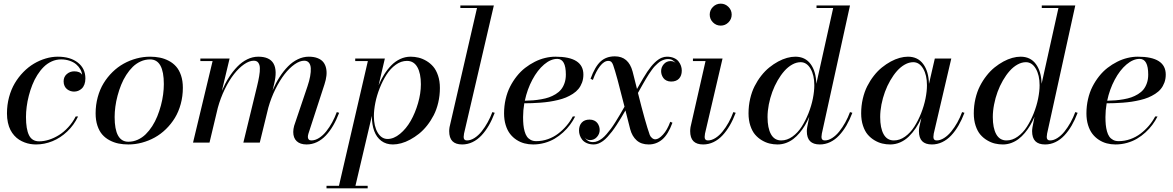

<svg xmlns="http://www.w3.org/2000/svg" viewBox="-20 -780 6413 1050"><path d="M429 -371.1Q427.5 -386.5 419.2 -401.1Q410.9 -415.8 396.9 -428Q382.8 -440.2 361.2 -447.6Q339.6 -455.1 314 -455.1Q287.1 -455.1 262.8 -444.1Q238.5 -433.1 219.5 -414.3Q200.4 -395.5 184.3 -370.1Q168.2 -344.7 156.9 -316Q145.5 -287.4 137.6 -256.6Q129.6 -225.8 125.9 -196.4Q122.1 -167 122.1 -139.9Q122.1 -73.7 138.7 -40.4Q155.3 -7.1 194.1 -7.1Q220.2 -7.1 248.2 -16Q276.1 -24.9 302.7 -41.5Q329.3 -58.1 353.4 -84.4Q377.4 -110.6 394 -143.1H407Q384.5 -95.7 347.5 -60.7Q310.5 -25.6 266.6 -7.8Q222.7 10 177 10Q161.1 10 145.8 7.4Q130.4 4.9 114.5 -1.1Q98.6 -7.1 84.6 -16Q70.6 -24.9 58.2 -38.6Q45.9 -52.2 37.1 -69.3Q28.3 -86.4 23.2 -109.6Q18.1 -132.8 18.1 -159.9Q18.1 -206.1 29.5 -248.7Q41 -291.3 60.9 -324.8Q80.8 -358.4 107.8 -386Q134.8 -413.6 165.6 -431.9Q196.5 -450.2 229.9 -460.1Q263.2 -470 295.9 -470Q364.7 -470 405.9 -437.6Q447 -405.3 447 -351.1Q447 -332.8 441.7 -318.5Q436.3 -304.2 427.2 -295.8Q418.2 -287.4 407.5 -283.2Q396.7 -279.1 385 -279.1Q375.2 -279.1 365.5 -282.2Q355.7 -285.4 347.2 -291.9Q338.6 -298.3 333.3 -309.4Q327.9 -320.6 327.9 -335Q327.9 -359.9 345.3 -374.9Q362.8 -389.9 386 -389.9Q417.5 -389.9 429 -371.1Z M681.9 10Q653.3 10 628.2 4.9Q603 -0.2 579.6 -12.6Q556.2 -24.9 539.6 -43.8Q522.9 -62.7 512.9 -92.4Q502.9 -122.1 502.9 -159.9Q502.9 -206.3 514.5 -248.8Q526.1 -291.3 546.6 -324.8Q567.1 -358.4 595.3 -386Q623.5 -413.6 656.5 -431.9Q689.5 -450.2 726.3 -460.1Q763.2 -470 800.8 -470Q829.3 -470 854.5 -464.8Q879.6 -459.7 903.1 -447.4Q926.5 -435.1 943.2 -416.1Q960 -397.2 970 -367.6Q980 -337.9 980 -300Q980 -253.7 968.4 -211.2Q956.8 -168.7 936.3 -135.1Q915.8 -101.6 887.6 -74Q859.4 -46.4 826.3 -28.1Q793.2 -9.8 756.3 0.1Q719.5 10 681.9 10ZM681.9 -4.9Q708.7 -4.9 733.2 -15.9Q757.6 -26.9 776.7 -45.7Q795.9 -64.5 812.3 -89.8Q828.6 -115.2 840.2 -143.9Q851.8 -172.6 860 -203.2Q868.2 -233.9 872.1 -263.5Q876 -293.2 876 -320.1Q876 -455.1 800.8 -455.1Q773.9 -455.1 749.5 -444.1Q725.1 -433.1 705.9 -414.3Q686.8 -395.5 670.4 -370.1Q654.1 -344.7 642.6 -316Q631.1 -287.4 622.9 -256.7Q614.7 -226.1 610.8 -196.4Q606.9 -166.7 606.9 -139.9Q606.9 -4.9 681.9 -4.9Z M1400.6 0H1310.8L1385.7 -308.1Q1389.6 -324.2 1392.3 -336.9Q1395 -349.6 1397.3 -363.3Q1399.7 -377 1400.5 -387.2Q1401.4 -397.5 1401.1 -407.6Q1400.9 -417.7 1398.6 -424.7Q1396.2 -431.6 1392.5 -437.1Q1388.7 -442.6 1382.4 -445.3Q1376.2 -448 1367.7 -448Q1343.3 -448 1314.9 -428.3Q1286.6 -408.7 1260 -375Q1233.4 -341.3 1209.7 -292.8Q1186 -244.4 1171.1 -190.2L1125.7 0H1035.6L1142.6 -446H1075.7V-460H1235.6L1193.4 -283.2Q1210.7 -323.5 1231.8 -356.7Q1252.9 -389.9 1278 -415.6Q1303 -441.4 1332.3 -455.7Q1361.6 -470 1392.6 -470Q1516.1 -470 1478.8 -319.1L1470.7 -285.9Q1488 -325.9 1509 -358.6Q1530 -391.4 1554.8 -416.6Q1579.6 -441.9 1608.8 -455.9Q1637.9 -470 1668.7 -470Q1697 -470 1717.3 -461.9Q1737.5 -453.9 1748.4 -439.9Q1759.3 -426 1763.4 -406.7Q1767.6 -387.5 1765.1 -365.6Q1762.7 -343.8 1754.6 -319.1L1666.7 -49.1Q1663.6 -39.1 1663.6 -31Q1663.6 -22.5 1668.5 -17.2Q1673.3 -12 1682.6 -12Q1703.6 -12 1724.9 -25.5Q1746.1 -39.1 1764 -61.5Q1782 -84 1796.6 -111Q1811.3 -137.9 1821.8 -167L1834.7 -163.1Q1820.1 -124.5 1802.1 -93.6Q1784.2 -62.7 1762.1 -39.2Q1740 -15.6 1713.1 -2.8Q1686.3 10 1656.7 10Q1621.6 10 1602.7 -7.8Q1583.7 -25.6 1583.7 -58.1Q1583.7 -74.2 1588.6 -92L1661.6 -308.1Q1671.6 -337.6 1676.1 -362.5Q1680.7 -387.5 1679.6 -406.9Q1678.5 -426.3 1669.4 -437.1Q1660.4 -448 1643.8 -448Q1619.4 -448 1590.9 -428Q1562.5 -408 1536.1 -374Q1509.8 -340.1 1486.1 -292.4Q1462.4 -244.6 1447.5 -191.7Z M2013.7 -145V-146.2L1923.8 236.1H1990.7V250H1765.6V236.1H1833.7L1991.7 -446H1922.6V-460H2084.7L2050.5 -313.5Q2064 -345.9 2081.1 -373Q2098.1 -400.1 2119.9 -422.5Q2141.6 -444.8 2168.7 -457.4Q2195.8 -470 2225.6 -470Q2247.6 -470 2268.9 -464.8Q2290.3 -459.7 2311.8 -447Q2333.3 -434.3 2349.4 -415.5Q2365.5 -396.7 2375.6 -366.6Q2385.7 -336.4 2385.7 -299.1Q2385.7 -257.6 2376.7 -219.1Q2367.7 -180.7 2352.1 -150.3Q2336.4 -119.9 2315.7 -93.6Q2294.9 -67.4 2271.4 -48.6Q2247.8 -29.8 2222.9 -16.4Q2198 -2.9 2174.1 3.5Q2150.1 10 2128.7 10Q2091.6 10 2065.3 -9.6Q2039.1 -29.3 2026.4 -63.8Q2013.7 -98.4 2013.7 -145ZM2024.7 -145Q2024.7 -89.8 2045.4 -54.9Q2066.2 -20 2099.6 -20Q2133.5 -20 2167.5 -48Q2201.4 -75.9 2226.1 -119.1Q2250.7 -162.4 2266.2 -215.9Q2281.7 -269.5 2281.7 -319.1Q2281.7 -378.9 2262.3 -413Q2242.9 -447 2205.6 -447Q2173.6 -447 2144.3 -426Q2115 -405 2093.8 -371.7Q2072.5 -338.4 2056.5 -298Q2040.5 -257.6 2032.6 -217.8Q2024.7 -178 2024.7 -145Z M2685.5 -163.1Q2670.9 -124.5 2653 -93.6Q2635 -62.7 2612.9 -39.2Q2590.8 -15.6 2564 -2.8Q2537.1 10 2507.6 10Q2471.9 10 2454.2 -7.9Q2436.5 -25.9 2436.5 -63Q2436.5 -72.8 2438.5 -85L2588.6 -736.1H2497.6V-750H2680.7L2517.6 -49.1Q2515.6 -36.9 2515.6 -31Q2515.6 -12 2533.4 -12Q2554 -12 2575.2 -25.6Q2596.4 -39.3 2614.4 -61.9Q2632.3 -84.5 2647.2 -111.5Q2662.1 -138.4 2672.6 -167Z M2840.6 -139.9Q2840.6 -116.2 2842.4 -97.7Q2844.2 -79.1 2849 -61.8Q2853.8 -44.4 2861.7 -33.1Q2869.6 -21.7 2882.4 -14.9Q2895.3 -8.1 2912.6 -8.1Q2945.3 -8.1 2976.3 -19Q3007.3 -30 3032.3 -49.1Q3057.4 -68.1 3077.6 -91.8Q3097.9 -115.5 3112.5 -143.1H3125.5Q3113.3 -119.1 3097.3 -97.5Q3081.3 -75.9 3059.6 -56Q3037.8 -36.1 3013.3 -21.6Q2988.8 -7.1 2958.3 1.5Q2927.7 10 2895.5 10Q2870.6 10 2847.8 4Q2825 -2 2804.6 -15.3Q2784.2 -28.6 2769.2 -48.1Q2754.2 -67.6 2745.4 -96.3Q2736.6 -125 2736.6 -159.9Q2736.6 -200.2 2745.2 -237.8Q2753.9 -275.4 2769.4 -305.9Q2784.9 -336.4 2805.9 -362.9Q2826.9 -389.4 2851.9 -408.8Q2877 -428.2 2904.5 -442.1Q2932.1 -456.1 2960.8 -463Q2989.5 -470 3017.6 -470Q3170.4 -470 3170.4 -372.1Q3170.4 -348.4 3163 -328.4Q3155.5 -308.3 3143.4 -293.6Q3131.3 -278.8 3112.8 -266.8Q3094.2 -254.9 3074.8 -246.8Q3055.4 -238.8 3030.5 -232.9Q3005.6 -227.1 2983.9 -223.8Q2962.2 -220.5 2935.5 -218.5Q2908.9 -216.6 2889.6 -215.9Q2870.4 -215.3 2847.2 -215.1Q2840.6 -176.3 2840.6 -139.9ZM3027.6 -458Q2991.9 -458 2955.7 -427.4Q2919.4 -396.7 2891.4 -344.1Q2863.3 -291.5 2850.1 -229.2Q2874.8 -229.7 2895.4 -231.3Q2916 -232.9 2939.8 -237.1Q2963.6 -241.2 2982.2 -247.7Q3000.7 -254.2 3018.7 -265.1Q3036.6 -276.1 3048.3 -290.5Q3060.1 -304.9 3067.3 -325.7Q3074.5 -346.4 3074.5 -372.1Q3074.5 -458 3027.6 -458Z M3657.5 -108.9Q3634 -44.7 3601.7 -17.3Q3569.3 10 3527.6 10Q3486.8 10 3461.8 -12.3Q3436.8 -34.7 3426.5 -73Q3420.4 -95.7 3400.4 -176Q3386.2 -151.4 3375.5 -133.7Q3364.7 -116 3351.2 -95.2Q3337.6 -74.5 3326.5 -60.2Q3315.4 -45.9 3302.4 -31.6Q3289.3 -17.3 3277.7 -8.9Q3266.1 -0.5 3253.2 4.8Q3240.2 10 3227.5 10Q3205.8 10 3189.3 2.8Q3172.9 -4.4 3163.9 -16.1Q3155 -27.8 3150.8 -40.4Q3146.5 -53 3146.5 -65.9Q3146.5 -93.5 3161.5 -109.7Q3176.5 -126 3204.3 -126Q3218.8 -126 3229.7 -120.7Q3240.7 -115.5 3247.1 -106.8Q3253.4 -98.1 3256.5 -88.5Q3259.5 -78.9 3259.5 -69.1Q3259.5 -47.6 3244.5 -30.8Q3229.5 -13.9 3206.5 -13.9Q3187.7 -13.9 3177.7 -28.8Q3185.8 -15.4 3196.8 -9.2Q3207.8 -2.9 3223.4 -2.9Q3235.8 -2.9 3248.7 -8.5Q3261.5 -14.2 3272.8 -22.8Q3284.2 -31.5 3297.4 -46.8Q3310.5 -62 3321.2 -76.3Q3331.8 -90.6 3345.8 -112.9Q3359.9 -135.3 3370 -152.7Q3380.1 -170.2 3395.3 -196.5Q3350.8 -375.2 3333.5 -423.1Q3331.5 -428.5 3330 -431.6Q3328.4 -434.8 3325.3 -439Q3322.3 -443.1 3317.5 -445.1Q3312.7 -447 3306.4 -447Q3283.7 -447 3261.2 -418.2Q3238.8 -389.4 3222.4 -343L3209.5 -349.1Q3233.9 -416 3264.6 -444Q3295.4 -471.9 3342.5 -471.9Q3417.2 -471.9 3439.5 -388.9Q3442.6 -377 3446.4 -361.8Q3450.2 -346.7 3455.3 -326.3Q3460.4 -305.9 3463.6 -293.5Q3502.4 -362.1 3519.8 -387.7Q3560.8 -448.5 3598.4 -464.1Q3612.8 -470 3627.4 -470Q3649.2 -470 3665.6 -462.8Q3682.1 -455.6 3691 -443.8Q3700 -432.1 3704.2 -419.6Q3708.5 -407 3708.5 -394Q3708.5 -366.5 3693.5 -350.2Q3678.5 -334 3650.4 -334Q3636 -334 3625 -339.4Q3614 -344.7 3607.8 -353.4Q3601.6 -362.1 3598.5 -371.6Q3595.5 -381.1 3595.5 -391.1Q3595.5 -412.4 3610.2 -429.2Q3625 -446 3647.5 -446Q3665.8 -446 3676.3 -433.6Q3668.2 -444.6 3658.4 -450.8Q3648.7 -457 3632.6 -457Q3622.8 -457 3613 -454Q3603.3 -450.9 3594.8 -446.4Q3586.4 -441.9 3577 -433.3Q3567.6 -424.8 3560.5 -417.5Q3553.5 -410.2 3544.2 -397.2Q3534.9 -384.3 3528.9 -375.2Q3522.9 -366.2 3513.5 -350.3Q3504.2 -334.5 3498.8 -325.1Q3493.4 -315.7 3483.5 -298.1Q3473.6 -280.5 3468.8 -271.7Q3509.8 -107.7 3533.4 -42Q3536.6 -33.2 3545.4 -25.6Q3554.2 -18.1 3563.5 -18.1Q3582.3 -18.1 3605.7 -43.7Q3629.2 -69.3 3645.5 -114Z M3879 -657.6Q3861.3 -675.3 3861.3 -700Q3861.3 -724.6 3879 -742.3Q3896.7 -760 3921.4 -760Q3946 -760 3963.7 -742.3Q3981.4 -724.6 3981.4 -700Q3981.4 -675.3 3963.7 -657.6Q3946 -639.9 3921.4 -639.9Q3896.7 -639.9 3879 -657.6ZM4003.4 -163.1Q3988.8 -124.5 3970.8 -93.6Q3952.9 -62.7 3930.8 -39.2Q3908.7 -15.6 3881.8 -2.8Q3855 10 3825.4 10Q3789.8 10 3772.1 -7.9Q3754.4 -25.9 3754.4 -63Q3754.4 -72.8 3756.3 -85L3838.4 -446H3769.5V-460H3931.4L3835.4 -49.1Q3833.5 -36.9 3833.5 -31Q3833.5 -12 3851.3 -12Q3871.6 -12 3892.6 -25.3Q3913.6 -38.6 3931.5 -60.8Q3949.5 -83 3964.6 -110.2Q3979.7 -137.5 3990.5 -167Z M4641.4 -163.1Q4626.7 -124.5 4608.8 -93.6Q4590.8 -62.7 4568.7 -39.2Q4546.6 -15.6 4519.8 -2.8Q4492.9 10 4463.4 10Q4427.7 10 4410 -7.9Q4392.3 -25.9 4392.3 -63Q4392.3 -71.3 4394.5 -85L4405.5 -141.4Q4394.8 -116.2 4382.1 -94.6Q4369.4 -73 4352.9 -53.3Q4336.4 -33.7 4318.4 -19.9Q4300.3 -6.1 4278.2 2Q4256.1 10 4232.4 10Q4210.4 10 4189.2 5Q4168 0 4146.7 -12.6Q4125.5 -25.1 4109.5 -43.8Q4093.5 -62.5 4083.5 -92.5Q4073.5 -122.6 4073.5 -159.9Q4073.5 -201.4 4082.4 -239.9Q4091.3 -278.3 4106.8 -308.8Q4122.3 -339.4 4142.9 -365.7Q4163.6 -392.1 4187 -411Q4210.4 -429.9 4235.2 -443.4Q4260 -456.8 4283.9 -463.4Q4307.9 -470 4329.3 -470Q4383.3 -470 4413 -429.8Q4442.6 -389.6 4444.3 -321.8L4536.4 -736.1H4445.3V-750H4628.4L4474.4 -49.1Q4472.4 -36.9 4472.4 -31Q4472.4 -12 4490.5 -12Q4510.3 -12 4531 -25.3Q4551.8 -38.6 4569.6 -60.8Q4587.4 -83 4602.5 -110.2Q4617.7 -137.5 4628.4 -167ZM4433.3 -314Q4433.3 -369.1 4412.6 -404.5Q4391.8 -439.9 4358.4 -439.9Q4335.4 -439.9 4312.4 -427Q4289.3 -414.1 4269.7 -392Q4250 -369.9 4232.8 -340.1Q4215.6 -310.3 4203.5 -277.3Q4191.4 -244.4 4184.4 -208.6Q4177.5 -172.9 4177.5 -139.9Q4177.5 -79.8 4196.3 -45.9Q4215.1 -12 4252.4 -12Q4284.4 -12 4313.7 -33Q4343 -54 4364.3 -87.3Q4385.5 -120.6 4401.5 -161Q4417.5 -201.4 4425.4 -241.2Q4433.3 -281 4433.3 -314Z M5254.4 -163.1Q5239.7 -124.5 5221.8 -93.6Q5203.9 -62.7 5181.8 -39.2Q5159.7 -15.6 5132.8 -2.8Q5106 10 5076.4 10Q5040.8 10 5023.1 -7.9Q5005.4 -25.9 5005.4 -63Q5005.4 -72.8 5007.3 -85L5018.8 -135.3Q5005.1 -104.7 4988.3 -79.5Q4971.4 -54.2 4950.3 -33.6Q4929.2 -12.9 4903.1 -1.5Q4877 10 4848.4 10Q4826.4 10 4805.2 5Q4783.9 0 4762.7 -12.6Q4741.5 -25.1 4725.5 -43.8Q4709.5 -62.5 4699.5 -92.5Q4689.5 -122.6 4689.5 -159.9Q4689.5 -201.4 4698.4 -239.9Q4707.3 -278.3 4722.8 -308.8Q4738.3 -339.4 4758.9 -365.7Q4779.5 -392.1 4803 -411Q4826.4 -429.9 4851.2 -443.4Q4876 -456.8 4899.9 -463.4Q4923.8 -470 4945.3 -470Q4999.3 -470 5028.9 -429.7Q5058.6 -389.4 5060.3 -321.3L5092.3 -460H5182.4L5086.4 -49.1Q5084.5 -36.9 5084.5 -31Q5084.5 -12 5102.3 -12Q5122.1 -12 5143.1 -25.3Q5164.1 -38.6 5182.1 -60.8Q5200.2 -83 5215.5 -110.2Q5230.7 -137.5 5241.5 -167ZM5049.3 -314Q5049.3 -369.1 5028.6 -404.5Q5007.8 -439.9 4974.4 -439.9Q4951.4 -439.9 4928.3 -427Q4905.3 -414.1 4885.6 -392Q4866 -369.9 4848.8 -340.1Q4831.5 -310.3 4819.5 -277.3Q4807.4 -244.4 4800.4 -208.6Q4793.5 -172.9 4793.5 -139.9Q4793.5 -79.8 4812.3 -45.9Q4831.1 -12 4868.4 -12Q4900.4 -12 4929.7 -33Q4959 -54 4980.2 -87.3Q5001.5 -120.6 5017.5 -161Q5033.4 -201.4 5041.4 -241.2Q5049.3 -281 5049.3 -314Z M5873.3 -163.1Q5858.6 -124.5 5840.7 -93.6Q5822.8 -62.7 5800.7 -39.2Q5778.6 -15.6 5751.7 -2.8Q5724.9 10 5695.3 10Q5659.7 10 5642 -7.9Q5624.3 -25.9 5624.3 -63Q5624.3 -71.3 5626.5 -85L5637.5 -141.4Q5626.7 -116.2 5614 -94.6Q5601.3 -73 5584.8 -53.3Q5568.4 -33.7 5550.3 -19.9Q5532.2 -6.1 5510.1 2Q5488 10 5464.4 10Q5442.4 10 5421.1 5Q5399.9 0 5378.7 -12.6Q5357.4 -25.1 5341.4 -43.8Q5325.4 -62.5 5315.4 -92.5Q5305.4 -122.6 5305.4 -159.9Q5305.4 -201.4 5314.3 -239.9Q5323.2 -278.3 5338.7 -308.8Q5354.2 -339.4 5374.9 -365.7Q5395.5 -392.1 5418.9 -411Q5442.4 -429.9 5467.2 -443.4Q5491.9 -456.8 5515.9 -463.4Q5539.8 -470 5561.3 -470Q5615.2 -470 5644.9 -429.8Q5674.6 -389.6 5676.3 -321.8L5768.3 -736.1H5677.2V-750H5860.4L5706.3 -49.1Q5704.3 -36.9 5704.3 -31Q5704.3 -12 5722.4 -12Q5742.2 -12 5762.9 -25.3Q5783.7 -38.6 5801.5 -60.8Q5819.3 -83 5834.5 -110.2Q5849.6 -137.5 5860.4 -167ZM5665.3 -314Q5665.3 -369.1 5644.5 -404.5Q5623.8 -439.9 5590.3 -439.9Q5567.4 -439.9 5544.3 -427Q5521.2 -414.1 5501.6 -392Q5481.9 -369.9 5464.7 -340.1Q5447.5 -310.3 5435.4 -277.3Q5423.3 -244.4 5416.4 -208.6Q5409.4 -172.9 5409.4 -139.9Q5409.4 -79.8 5428.2 -45.9Q5447 -12 5484.4 -12Q5516.4 -12 5545.7 -33Q5575 -54 5596.2 -87.3Q5617.4 -120.6 5633.4 -161Q5649.4 -201.4 5657.3 -241.2Q5665.3 -281 5665.3 -314Z M6025.4 -139.9Q6025.4 -116.2 6027.2 -97.7Q6029.1 -79.1 6033.8 -61.8Q6038.6 -44.4 6046.5 -33.1Q6054.4 -21.7 6067.3 -14.9Q6080.1 -8.1 6097.4 -8.1Q6130.1 -8.1 6161.1 -19Q6192.1 -30 6217.2 -49.1Q6242.2 -68.1 6262.5 -91.8Q6282.7 -115.5 6297.4 -143.1H6310.3Q6298.1 -119.1 6282.1 -97.5Q6266.1 -75.9 6244.4 -56Q6222.7 -36.1 6198.1 -21.6Q6173.6 -7.1 6143.1 1.5Q6112.5 10 6080.3 10Q6055.4 10 6032.6 4Q6009.8 -2 5989.4 -15.3Q5969 -28.6 5954 -48.1Q5939 -67.6 5930.2 -96.3Q5921.4 -125 5921.4 -159.9Q5921.4 -200.2 5930.1 -237.8Q5938.7 -275.4 5954.2 -305.9Q5969.7 -336.4 5990.7 -362.9Q6011.7 -389.4 6036.7 -408.8Q6061.8 -428.2 6089.4 -442.1Q6116.9 -456.1 6145.6 -463Q6174.3 -470 6202.4 -470Q6355.2 -470 6355.2 -372.1Q6355.2 -348.4 6347.8 -328.4Q6340.3 -308.3 6328.2 -293.6Q6316.2 -278.8 6297.6 -266.8Q6279.1 -254.9 6259.6 -246.8Q6240.2 -238.8 6215.3 -232.9Q6190.4 -227.1 6168.7 -223.8Q6147 -220.5 6120.4 -218.5Q6093.8 -216.6 6074.5 -215.9Q6055.2 -215.3 6032 -215.1Q6025.4 -176.3 6025.4 -139.9ZM6212.4 -458Q6176.8 -458 6140.5 -427.4Q6104.2 -396.7 6076.2 -344.1Q6048.1 -291.5 6034.9 -229.2Q6059.6 -229.7 6080.2 -231.3Q6100.8 -232.9 6124.6 -237.1Q6148.4 -241.2 6167 -247.7Q6185.5 -254.2 6203.5 -265.1Q6221.4 -276.1 6233.2 -290.5Q6244.9 -304.9 6252.1 -325.7Q6259.3 -346.4 6259.3 -372.1Q6259.3 -458 6212.4 -458Z"/></svg>

Font: Bodoni* 16
Style: Italic
Weight: 400
Italic angle: -13°
Version: Version 2.000